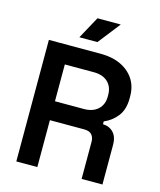

<svg xmlns="http://www.w3.org/2000/svg" viewBox="-128 -977 889 1068"><g transform="rotate(15 316.0 -443.0)"><path d="M69 0V-700H368Q434 -700 483 -677Q532 -654 559.5 -612.5Q587 -571 587 -513V-502Q587 -437 556 -398Q525 -359 481 -341V-325Q520 -323 542.5 -298Q565 -273 565 -231V0H445V-214Q445 -239 431.5 -254.5Q418 -270 388 -270H190V0ZM190 -379H356Q408 -379 437.5 -406.5Q467 -434 467 -480V-489Q467 -536 438 -563.5Q409 -591 356 -591H190ZM229 -758 299 -886H433L333 -758Z"/></g></svg>

Font: Space Grotesk SemiBold
Style: Regular
Weight: 600
Designer: Florian Karsten
Foundry: Florian Karsten
Version: Version 2.000